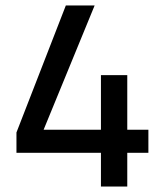

<svg xmlns="http://www.w3.org/2000/svg" viewBox="-20 -680 600 700"><path d="M348 -123H40V-197L220 -660H325L139 -207H348V-406H444V-207H521V-123H444V0H348Z"/></svg>

Font: Cairo SemiBold
Style: Regular
Weight: 600
Designer: Mohamed Gaber, the designers of Titillium
Foundry: Kief Type Foundry
Version: Version 2.009; ttfautohint (v1.5.33-1714) -l 8 -r 50 -G 200 